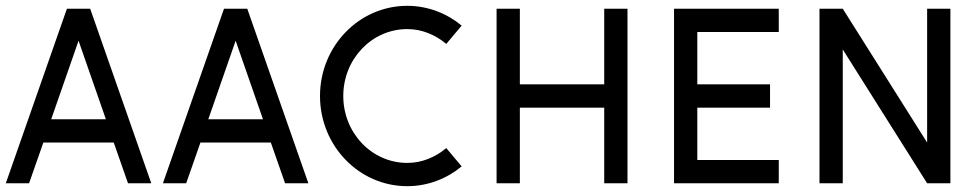

<svg xmlns="http://www.w3.org/2000/svg" viewBox="-20 -630 3367 660"><path d="M250 -490 344 -220H156ZM420 0H500L290 -600H210L0 0H80L129 -140H371Z M790 -490 884 -220H696ZM960 0H1040L830 -600H750L540 0H620L669 -140H911Z M1514 -121C1477 -90 1431 -70 1380 -70C1258 -70 1160 -173 1160 -300C1160 -427 1258 -530 1380 -530C1431 -530 1477 -510 1514 -479L1567 -542C1516 -584 1451 -610 1380 -610C1214 -610 1080 -471 1080 -300C1080 -129 1214 10 1380 10C1451 10 1516 -16 1567 -58L1514 -121Z M1687 0H1767V-260H2057V0H2137V-600H2057V-340H1767V-600H1687Z M2297 0H2657V-80H2377V-260H2627V-340H2377V-520H2657V-600H2297Z M2877 0V-460L3167 0H3247V-600H3167V-140L2877 -600H2797V0Z"/></svg>

Font: Gauge
Style: Regular
Weight: 400
Designer: Daniel Pimley
Foundry: Daniel Pimley
Version: Version 1.004;PS 001.001;hotconv 1.0.56